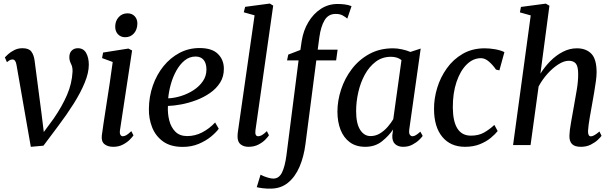

<svg xmlns="http://www.w3.org/2000/svg" viewBox="-20 -838 3538 1109"><path d="M75.5 -462Q70.5 -494.5 52.5 -494.5Q42.5 -494.5 34.5 -489.5Q26.5 -484.5 20 -479L8 -506.5Q13 -512.5 27.2 -525.2Q41.5 -538 62.8 -548.8Q84 -559.5 109.5 -559.5Q146.5 -559.5 160.8 -540.5Q175 -521.5 179.5 -490.5L219.5 -184.5L233 -75.5L290 -153Q338.5 -223.5 367 -289.2Q395.5 -355 399 -424Q400 -450.5 390.2 -469.2Q380.5 -488 380.5 -508Q380.5 -532 394.2 -545.8Q408 -559.5 429.5 -559.5Q462.5 -559.5 477.8 -531.8Q493 -504 493 -464.5Q493 -418 469.5 -360.8Q446 -303.5 405.8 -239.5Q365.5 -175.5 316 -110L231 3.5L158 10L127 -167Z M634.5 10Q602 10 583.2 -5.5Q564.5 -21 568 -54.5Q570.5 -77.5 577.8 -124.2Q585 -171 594.2 -231Q603.5 -291 613.5 -356Q623.5 -421 631 -480L569.5 -502.5L575.5 -534.5L721.5 -557.5L743 -546.5L673 -86Q670.5 -68 675.5 -59.5Q680.5 -51 689 -51Q699 -51 710.2 -57.5Q721.5 -64 738.5 -80.5L751 -56Q745 -47 729.5 -31.2Q714 -15.5 689.8 -2.8Q665.5 10 634.5 10ZM703 -623Q677.5 -623 661.2 -640.2Q645 -657.5 645.5 -685Q646 -718 666 -739.5Q686 -761 716.5 -761Q742.5 -761 758 -744.2Q773.5 -727.5 773.5 -702Q773 -667 753.5 -645Q734 -623 703 -623Z M1243.5 -94.5Q1229 -74 1199.5 -49.5Q1170 -25 1128.2 -7.2Q1086.5 10.5 1035.5 10.5Q965 10.5 921.5 -21.2Q878 -53 858.5 -103.2Q839 -153.5 840 -208.5Q840.5 -280 862.8 -343.5Q885 -407 924.5 -455.8Q964 -504.5 1017 -532.5Q1070 -560.5 1132.5 -560.5Q1204.5 -560.5 1238.8 -526.5Q1273 -492.5 1273 -441.5Q1273.5 -396 1251.5 -361Q1229.5 -326 1193 -300.8Q1156.5 -275.5 1113 -259.2Q1069.5 -243 1026.8 -235Q984 -227 950 -226Q947.5 -183 957.5 -143Q967.5 -103 992.8 -77.5Q1018 -52 1061.5 -52Q1107 -52 1148.2 -73.5Q1189.5 -95 1222.5 -130.5ZM1110 -511.5Q1074.5 -511.5 1046.8 -489Q1019 -466.5 998.8 -430.2Q978.5 -394 966.8 -351.8Q955 -309.5 951.5 -270Q988 -271.5 1026.8 -283.8Q1065.5 -296 1098.8 -317.8Q1132 -339.5 1152.2 -369.5Q1172.5 -399.5 1172.5 -437Q1172 -474 1155.5 -492.8Q1139 -511.5 1110 -511.5Z M1455.5 -85.5Q1451 -51 1471.5 -51Q1480.5 -51 1492 -57Q1503.5 -63 1521.5 -80.5L1533.5 -56.5Q1527.5 -47 1512.2 -31.2Q1497 -15.5 1472.5 -2.8Q1448 10 1414.5 10Q1388 10 1369.8 -4.2Q1351.5 -18.5 1352 -52Q1352 -58.5 1353.2 -70Q1354.5 -81.5 1356 -90L1450.5 -749.5L1388 -767L1396 -798.5L1538.5 -817.5L1558 -805.5Z M1722.5 -600.5Q1732 -661.5 1761 -710Q1790 -758.5 1833.2 -786.8Q1876.5 -815 1929.5 -815Q1950.5 -815 1971 -812.5Q1991.5 -810 2010.5 -802.5L1986 -730.5Q1976.5 -739 1959.8 -748.5Q1943 -758 1918 -757.5Q1876.5 -757.5 1854.8 -721.2Q1833 -685 1824.5 -622L1815 -551H1930L1921.5 -489H1807L1744.5 -7Q1735 67.5 1710 125.5Q1685 183.5 1643.8 217.2Q1602.5 251 1544.5 251.5Q1520 252 1497.5 249.2Q1475 246.5 1463 243L1485 171Q1488.5 173.5 1501.8 179Q1515 184.5 1531 189Q1547 193.5 1559 193.5Q1591.5 193.5 1608.8 158.5Q1626 123.5 1634.5 59L1704.5 -489H1638L1645 -522.5L1715 -549.5Z M2344 -91Q2341 -68 2347.5 -59.5Q2354 -51 2363 -51Q2379.5 -51 2408 -77.5L2421.5 -53Q2416.5 -45 2401 -30Q2385.5 -15 2362 -2.5Q2338.5 10 2308.5 10Q2279.5 10 2262 -6Q2244.5 -22 2246 -56L2250.5 -90Q2225.5 -53 2186 -21.5Q2146.5 10 2090 10Q2036.5 10 2000.8 -16.2Q1965 -42.5 1947 -88.5Q1929 -134.5 1929 -193.5Q1929 -256 1950 -320.5Q1971 -385 2012 -439Q2053 -493 2113 -526Q2173 -559 2250.5 -559Q2274.5 -559 2302 -553Q2329.5 -547 2350.5 -538L2410 -557.5ZM2299 -491Q2274.5 -510 2238.5 -510Q2188 -510 2150.2 -481.5Q2112.5 -453 2087.2 -406.8Q2062 -360.5 2049.5 -305.2Q2037 -250 2037 -196.5Q2037 -124.5 2060.2 -88.2Q2083.5 -52 2120 -52Q2149.5 -52 2174.5 -67.2Q2199.5 -82.5 2219 -105Q2238.5 -127.5 2251.5 -149.5Z M2845 -436Q2826.5 -463 2803.8 -482.5Q2781 -502 2758.5 -502Q2712.5 -502 2675.5 -465.5Q2638.5 -429 2616.8 -364.5Q2595 -300 2595.5 -216.5Q2597 -54.5 2700 -54.5Q2744 -54.5 2775.2 -72Q2806.5 -89.5 2835.5 -116.5L2854.5 -81Q2841 -63.5 2815.2 -42Q2789.5 -20.5 2752 -5.2Q2714.5 10 2666 10Q2582 10 2534.5 -47.8Q2487 -105.5 2487 -208.5Q2486.5 -268 2505 -329.5Q2523.5 -391 2560.8 -443.2Q2598 -495.5 2653 -527.2Q2708 -559 2780 -559Q2807.5 -559 2839.5 -553.5Q2871.5 -548 2893.5 -537L2864.5 -431.5Z M3101.5 -412.5Q3126 -452 3159.2 -485.5Q3192.5 -519 3231.5 -539Q3270.5 -559 3312 -559Q3365 -559 3395.5 -527.8Q3426 -496.5 3426 -420.5Q3426 -400 3422 -369.5Q3418 -339 3412.2 -306Q3406.5 -273 3401.5 -244.5Q3394.5 -205.5 3386.5 -159.8Q3378.5 -114 3376.5 -82.5Q3375.5 -50.5 3393 -50.5Q3410 -50.5 3442.5 -78.5L3454.5 -53.5Q3449 -45.5 3433 -30.2Q3417 -15 3392.2 -2.5Q3367.5 10 3335 10Q3299 10 3283.5 -6.5Q3268 -23 3269 -54.5Q3269.5 -82.5 3278.2 -130.5Q3287 -178.5 3294.5 -222Q3302.5 -265.5 3311.2 -317.8Q3320 -370 3319.5 -410.5Q3319.5 -454.5 3306 -470.8Q3292.5 -487 3265 -487Q3237.5 -487 3205 -466.2Q3172.5 -445.5 3142.2 -411.8Q3112 -378 3091 -338.5L3044.5 0H2943.5L3045.5 -749L2983 -766.5L2989 -798L3132.5 -817L3153.5 -805Z"/></svg>

Font: Merriweather Text Regular
Style: Italic
Weight: 400
Italic angle: -7.8°
Designer: Eben Sorkin
Foundry: Eben Sorkin
Version: Version 2.100; ttfautohint (v1.7.19-72a1) -l 8 -r 50 -G 200 